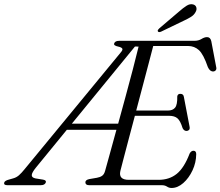

<svg xmlns="http://www.w3.org/2000/svg" viewBox="-71 -898 1069 931"><path d="M713 0H361.5Q343 0 343 -14Q343 -25.5 361.5 -29.5L399 -36Q414 -38.5 424 -45.5Q434 -52.5 438.5 -69Q445 -93 460 -146.5Q475 -200 493.5 -268.5H253L102.5 -84.5Q83.5 -61 83 -49Q82.5 -37 100.5 -33L137.5 -27Q155 -24 151 -13Q146 0 126.5 0H-35Q-54.5 0 -50.5 -13Q-47.5 -22 -28.5 -27L-7.5 -33Q8 -37 20.8 -48Q33.5 -59 51.5 -81.5L513.5 -642.5Q525.5 -656 522 -662.2Q518.5 -668.5 502.5 -672Q479 -677 482.5 -687Q486.5 -700 506 -700H870.5Q891.5 -700 906 -709Q920.5 -718 933 -718Q949 -718 953.5 -698.5L977 -574.5Q980 -563.5 975.5 -557.8Q971 -552 963.5 -551.5Q947 -550.5 937 -572.5Q915.5 -635 893.5 -655Q871.5 -675 841 -675H672Q662.5 -638.5 649.2 -588Q636 -537.5 620.5 -479.2Q605 -421 589.5 -362H743.5Q766.5 -362 778 -376Q789.5 -390 788.5 -430.5Q790.5 -443 803 -443Q818.5 -443 820.5 -428.5L848 -285Q850.5 -273.5 846 -268.5Q841.5 -263.5 834.5 -263Q821.5 -262.5 814.5 -276.5Q803.5 -312.5 789.2 -324.5Q775 -336.5 749 -336.5H583Q567 -277 553 -223.5Q539 -170 528.2 -129.2Q517.5 -88.5 512.5 -68.5Q503 -26 553.5 -26H698Q750 -26 786 -55Q822 -84 848.5 -153.5Q856 -167 867 -167Q880.5 -167 880.5 -150.5Q880 -109.5 862.5 -72Q845 -34.5 817.8 -10.5Q790.5 13.5 761 13.5Q749 13.5 738.8 6.8Q728.5 0 713 0ZM583.5 -672.5 277.5 -298.5H502Q520 -363.5 538.5 -432Q557 -500.5 573.5 -563Q590 -625.5 601 -672ZM796 -841Q817.5 -860 833.8 -870.2Q850 -880.5 865.5 -876.5Q878 -873 881 -862Q884 -851 877.5 -840Q870.5 -826 856 -816.8Q841.5 -807.5 822 -798.5L710 -744.5Q698 -739.5 694.5 -746Q692.5 -749.5 695.2 -753.5Q698 -757.5 702 -761Z"/></svg>

Font: Fraunces 9pt Light
Style: Italic
Weight: 300
Italic angle: -16°
Version: Version 1.000;[0bf87f6ff]